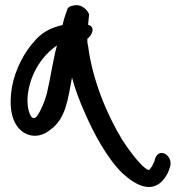

<svg xmlns="http://www.w3.org/2000/svg" viewBox="-20 -582 704 752"><path d="M325 -485C326 -498 328 -514 329 -526C323 -542 300 -569 266 -560C254 -558 249 -554 245 -549C240 -536 230 -508 225 -484C172 -472 141 -451 116 -422C76 -379 40 -312 27 -242C16 -177 20 -113 58 -75C87 -46 134 -39 176 -73C239 -117 246 -196 262 -278C274 -234 291 -187 311 -143C346 -61 399 37 459 96C488 122 514 140 540 147C597 163 625 119 638 94L646 72C661 25 596 -12 585 49L576 68C573 73 565 85 562 84L561 83H560C556 82 543 74 528 57C507 35 484 4 459 -34C397 -136 342 -270 325 -402C322 -413 322 -421 322 -430C334 -437 360 -475 325 -485ZM203 -404C187 -344 178 -277 164 -218C154 -178 127 -118 114 -120C113 -120 110 -120 106 -121C88 -140 83 -188 92 -231C105 -300 146 -365 203 -404Z"/></svg>

Font: Stray Cat
Style: ExBdExt
Weight: 800
Version: Version 1.0